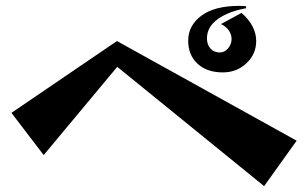

<svg xmlns="http://www.w3.org/2000/svg" viewBox="-20 -736 1040 655"><path d="M380 -508 129 -207 19 -351 379 -596 992 -256 881 -101ZM797 -716 819 -715 820 -708Q759 -697 722.5 -670.5Q686 -644 686 -605Q686 -584 698 -570.5Q710 -557 730 -557Q746 -557 758 -571Q770 -585 770 -603Q770 -618 761 -631.5Q752 -645 734 -654L804 -692Q854 -648 854 -596Q854 -552 821 -520.5Q788 -489 740 -489Q686 -489 654 -518.5Q622 -548 622 -597Q622 -649 667 -682.5Q712 -716 797 -716Z"/></svg>

Font: Tiejili SC
Style: Regular
Weight: 400
Designer: Buernia
Foundry: Ershou Xiaoxi Press
Version: Version 1.100